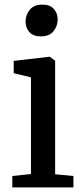

<svg xmlns="http://www.w3.org/2000/svg" viewBox="-20 -814 364 834"><path d="M114.5 -58V-478L39.5 -496V-549.5L194.5 -567.5H196.5L219.5 -550V-57L299 -49.5V0H33.5V-49.5ZM156.5 -656Q124 -656 107.5 -674.8Q91 -693.5 91 -720Q91 -748.5 109 -771.2Q127 -794 164 -794H165Q197.5 -794 214 -775Q230.5 -756 230.5 -729.5Q230.5 -701 212.5 -678.5Q194.5 -656 157.5 -656Z"/></svg>

Font: Merriweather
Style: Regular
Weight: 400
Designer: Eben Sorkin
Foundry: Eben Sorkin
Version: Version 2.100; ttfautohint (v1.7.19-72a1) -l 8 -r 50 -G 200 